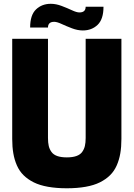

<svg xmlns="http://www.w3.org/2000/svg" viewBox="-20 -986 710 1020"><path d="M44.9 -248V-779.8H234.9V-252.9Q234.9 -228 239 -210.4Q243.2 -192.9 253.7 -178.5Q264.2 -164.1 284.4 -157Q304.7 -149.9 335 -149.9Q365.2 -149.9 385.5 -157Q405.8 -164.1 416.3 -178.5Q426.8 -192.9 430.9 -210.4Q435.1 -228 435.1 -252.9V-779.8H625V-248Q625 -205.6 619.1 -171.4Q613.3 -137.2 600.1 -107.2Q586.9 -77.1 564.7 -55.2Q542.5 -33.2 510.7 -17.3Q479 -1.5 434.8 6.3Q390.6 14.2 335 14.2Q279.3 14.2 235.1 6.3Q190.9 -1.5 159.2 -17.3Q127.4 -33.2 105.2 -55.2Q83 -77.1 69.8 -107.2Q56.6 -137.2 50.8 -171.4Q44.9 -205.6 44.9 -248ZM435.1 -950.2H529.8Q529.8 -883.8 498.5 -854Q467.3 -824.2 419.9 -824.2Q392.1 -824.2 362.1 -835.7Q332 -847.2 307.4 -858.6Q282.7 -870.1 268.1 -870.1Q234.9 -870.1 234.9 -839.8H140.1Q140.1 -906.2 171.4 -936Q202.6 -965.8 250 -965.8Q277.8 -965.8 307.9 -954.3Q337.9 -942.9 362.5 -931.4Q387.2 -919.9 401.9 -919.9Q435.1 -919.9 435.1 -950.2Z"/></svg>

Font: Cooper Hewitt
Style: Heavy
Weight: 713
Designer: Village Type and Design LLC
Foundry: Cooper Hewitt Smithsonian Design Museum
Version: 1.000